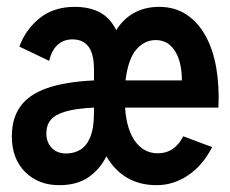

<svg xmlns="http://www.w3.org/2000/svg" viewBox="-20 -530 672 562"><path d="M153.3 12Q92.3 12 53.5 -26.7Q14.7 -65.4 14.7 -131.1Q14.7 -183.8 39.9 -218.8Q65.2 -253.8 118.3 -272.2Q171.3 -290.7 255.1 -294.6V-325.8Q255.1 -372.3 239.1 -393.5Q223.1 -414.7 191.9 -414.7Q166.1 -414.7 148.7 -398.8Q131.3 -382.9 123.9 -351.9L36.7 -393.6Q55.1 -444.2 96.4 -477.1Q137.6 -509.9 198.3 -509.9Q242.3 -509.9 272.4 -493.7Q302.6 -477.5 320.3 -441.7Q340.9 -474.9 372.8 -492.4Q404.6 -509.9 445.9 -509.9Q491.3 -509.9 525.1 -487.8Q558.9 -465.7 581 -426.2Q603.2 -386.8 612.8 -332.7Q622.3 -278.7 619.3 -215.1H346.1Q348.5 -180.4 356.5 -155.5Q364.5 -130.5 377.4 -113.9Q390.3 -97.3 406.5 -89.3Q422.7 -81.3 441.4 -81.3Q467.3 -81.3 486.2 -94.6Q505.1 -108 516.3 -131.1L601.1 -99.4Q572.5 -44.4 529.6 -16.2Q486.8 12 438.7 12Q388 12 351 -10.3Q314.1 -32.6 291.5 -72.6Q272.3 -34.1 238.7 -11Q205 12 153.3 12ZM173.5 -80.8Q197.1 -80.8 215.5 -92Q233.9 -103.2 244.5 -129.6Q255.1 -155.9 255.1 -200.5V-215.1Q200.9 -212.4 170.7 -203.2Q140.6 -194.1 128.1 -178.6Q115.7 -163.2 115.7 -139.1Q115.7 -113.8 131.3 -97.3Q146.9 -80.8 173.5 -80.8ZM347.4 -294.6H512.4Q512.4 -330.7 503.4 -357.1Q494.3 -383.5 477.4 -398.1Q460.5 -412.7 435.3 -412.7Q403 -412.7 379 -385.1Q355 -357.4 347.4 -294.6Z"/></svg>

Font: Atkinson Hyperlegible Mono ExtraLight
Style: Regular
Weight: 200
Monospace: yes
Designer: Elliott Scott, Megan Eiswerth, Linus Boman, Theodore Petrosky, Letters from Sweden
Foundry: Applied Design Works, Letters from Sweden
Version: Version 2.001